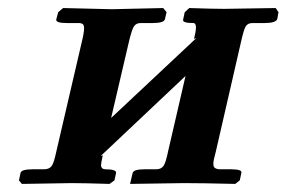

<svg xmlns="http://www.w3.org/2000/svg" viewBox="-20 -454 709 475"><path d="M256.8 -431.2 383.8 -434.1 392.1 -423.8 388.2 -407.2Q386.7 -397 357.9 -397H328.1Q316.4 -397 311 -388.2Q305.7 -379.4 298.8 -350.1L254.9 -162.1L465.8 -359.9L460 -357.9Q464.8 -376.5 464.8 -386.2Q464.8 -397 458 -397Q430.2 -397 433.1 -405.8L437 -423.8L448.2 -434.1Q506.3 -432.1 534.2 -432.1L662.1 -434.1L668.9 -423.8L666 -407.2Q662.6 -397 634.8 -397H605Q592.8 -397 587.9 -388.7Q583 -380.9 576.2 -350.1L514.2 -80.1Q507.8 -57.1 507.8 -48.8Q507.8 -42 511 -39.1Q514.2 -36.1 522 -35.2H551.8Q580.1 -35.2 577.1 -25.9L573.2 -7.8L562 1Q479 -1 435.1 -1L301.8 1L308.1 -25.9Q310.5 -35.2 336.9 -35.2H367.2Q379.9 -35.6 385.3 -44.7Q390.6 -53.7 396 -80.1L439 -266.1L229 -67.9L233.9 -69.8V-67.9Q230 -50.3 230 -45.9Q230 -35.2 241.2 -35.2Q255.4 -35.2 261.7 -32.7Q268.1 -30.3 267.1 -25.9L263.2 -7.8L251 1Q188 -1 157.2 -1L34.2 1L26.9 -7.8L30.8 -25.9Q32.2 -35.2 61 -35.2H89.8Q103 -35.6 108.4 -44.2Q113.8 -52.7 119.1 -78.1L182.1 -349.1Q188 -373 188 -383.8Q188 -391.6 184.8 -394.3Q181.6 -397 173.8 -397H145Q117.7 -397 119.1 -405.8L124 -423.8L136.2 -434.1Z"/></svg>

Font: Linux Libertine G
Style: Bold Italic
Weight: 700
Italic angle: -11.5°
Designer: Philipp H. Poll
Foundry: Philipp H. Poll
Version: Version 4.1.0